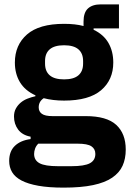

<svg xmlns="http://www.w3.org/2000/svg" viewBox="-20 -646 595 878"><path d="M555 38Q555 80 540.5 112Q526 144 493 166.5Q460 189 405.5 200.5Q351 212 271 212Q203 212 155.5 203.5Q108 195 78.5 179.5Q49 164 35.5 141.5Q22 119 22 90Q22 46 48 21Q74 -4 120 -10V-21Q82 -28 63 -53.5Q44 -79 44 -113Q44 -134 52.5 -149.5Q61 -165 74.5 -176.5Q88 -188 106 -195Q124 -202 142 -206V-210Q94 -232 71 -270.5Q48 -309 48 -360Q48 -440 103.5 -488.5Q159 -537 273 -537Q325 -537 362 -527V-547Q362 -589 382.5 -607.5Q403 -626 441 -626H524V-516H408V-510Q454 -488 476 -449.5Q498 -411 498 -360Q498 -281 442.5 -233.5Q387 -186 273 -186Q222 -186 180 -197Q157 -182 157 -155Q157 -136 171.5 -125.5Q186 -115 220 -115H372Q468 -115 511.5 -75Q555 -35 555 38ZM416 58Q416 35 398 23Q380 11 335 11H155Q145 21 140.5 33.5Q136 46 136 58Q136 87 161 100.5Q186 114 246 114H306Q366 114 391 100.5Q416 87 416 58ZM273 -283Q317 -283 338.5 -301.5Q360 -320 360 -355V-367Q360 -402 338.5 -420.5Q317 -439 273 -439Q229 -439 207.5 -420.5Q186 -402 186 -367V-355Q186 -320 207.5 -301.5Q229 -283 273 -283Z"/></svg>

Font: IBM Plex Thai
Style: Bold
Weight: 700
Designer: Mike Abbink, Paul van der Laan, Pieter van Rosmalen, Ben Mitchell, Mark Frömberg
Foundry: Bold Monday
Version: Version 1.0